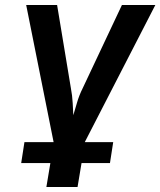

<svg xmlns="http://www.w3.org/2000/svg" viewBox="-20 -570 643 770"><path d="M65 84 78 0H195L85 -550H209L264 -218Q270 -187 271.5 -157Q273 -127 274 -108Q280 -127 288.5 -157Q297 -187 312 -217L469 -550H603L320 0H434L421 84H307L291 180H166L182 84Z"/></svg>

Font: JetBrains Mono NL
Style: Bold Italic
Weight: 700
Italic angle: -9°
Designer: Philipp Nurullin, Konstantin Bulenkov
Foundry: JetBrains
Version: Version 2.304; ttfautohint (v1.8.4.7-5d5b)